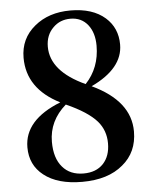

<svg xmlns="http://www.w3.org/2000/svg" viewBox="-54 -803 692 864"><g transform="rotate(-5 292.0 -370.5)"><path d="M381 -55Q413 -89 413 -147Q413 -205 377 -247Q336 -294 239 -337Q162 -270 162 -175Q162 -101 197 -61Q231 -21 292 -21Q349 -21 381 -55ZM215 -689Q181 -656 181 -603Q181 -492 336 -421Q400 -489 400 -589Q400 -647 372 -683Q343 -720 293 -720Q246 -720 215 -689ZM534 -190Q534 -96 467 -41Q400 16 283 16Q172 16 110 -33Q50 -80 50 -160Q50 -284 215 -349Q68 -423 68 -563Q68 -650 134 -704Q198 -757 296 -757Q396 -757 453 -707Q506 -660 506 -585Q506 -477 362 -409Q534 -328 534 -190Z"/></g></svg>

Font: `n[OS CN
Style: <[WOS[P|ûg*[NI>           
Weight: 700
Designer: Ryoko NISHIZUKA ¬âXZm¬º[P (kana & ideographs); Frank Grie√ühammer (Latin, Greek & Cyrillic); Wenlong ZHANG _ e¬á¬ü¬ô (b
Foundry: Adobe Systems Incorporated
Version: Version 1.00 April 7, 2017, initial release